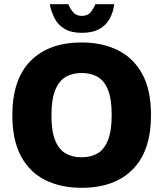

<svg xmlns="http://www.w3.org/2000/svg" viewBox="-20 -884 780 918"><path d="M370 14Q271 14 196.5 -23Q122 -60 80.5 -137Q39 -214 39 -333Q39 -505 126.5 -593Q214 -681 370 -681Q469 -681 543.5 -644Q618 -607 660 -530.5Q702 -454 702 -334Q702 -162 614.5 -74Q527 14 370 14ZM370 -132Q415 -132 447 -151Q479 -170 496.5 -214.5Q514 -259 514 -335Q514 -410 496.5 -454Q479 -498 447 -516.5Q415 -535 370 -535Q325 -535 293 -515.5Q261 -496 243.5 -452Q226 -408 226 -332Q226 -257 243.5 -213.5Q261 -170 293 -151Q325 -132 370 -132ZM371 -727Q321 -727 289.5 -745.5Q258 -764 241.5 -795.5Q225 -827 218 -864H307Q313 -846 328.5 -827Q344 -808 371 -808Q400 -808 414.5 -827Q429 -846 436 -864H526Q522 -827 505 -795.5Q488 -764 455.5 -745.5Q423 -727 371 -727Z"/></svg>

Font: Maven Pro ExtraBold
Style: Regular
Weight: 800
Designer: Joe Prince
Foundry: Joe Prince
Version: Version 2.100